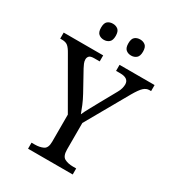

<svg xmlns="http://www.w3.org/2000/svg" viewBox="-217 -1034 1057 1158"><g transform="rotate(30 311.5 -454.5)"><path d="M159 0V-42H182Q215 -42 239.5 -53.5Q264 -65 264 -109V-298L79 -619Q63 -648 48.5 -660Q34 -672 8 -672H-5V-714H270V-672H233Q206 -672 197.5 -662.5Q189 -653 189 -640Q189 -626 195 -612Q201 -598 207 -587L281 -453Q298 -422 310.5 -392Q323 -362 331 -339Q340 -360 357 -391Q374 -422 391 -453L455 -568Q465 -585 469 -600.5Q473 -616 473 -628Q473 -672 413 -672H384V-714H628V-672H616Q595 -672 577 -655.5Q559 -639 533 -594L365 -298V-114Q365 -67 389 -54.5Q413 -42 447 -42H470V0ZM416 -797Q394 -797 379.5 -809.5Q365 -822 365 -853Q365 -885 379.5 -897Q394 -909 416 -909Q437 -909 452 -897Q467 -885 467 -853Q467 -822 452 -809.5Q437 -797 416 -797ZM226 -797Q204 -797 189.5 -809.5Q175 -822 175 -853Q175 -885 189.5 -897Q204 -909 226 -909Q247 -909 262 -897Q277 -885 277 -853Q277 -822 262 -809.5Q247 -797 226 -797Z"/></g></svg>

Font: Noto Naskh Arabic UI
Style: Regular
Weight: 400
Designer: Monotype Design Team, David Williams, Mohamad Dakak and Nizar Qandah
Foundry: Monotype Imaging Inc.
Version: Version 2.014